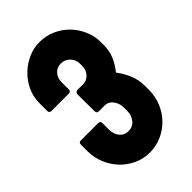

<svg xmlns="http://www.w3.org/2000/svg" viewBox="-216 -789 882 882"><g transform="rotate(-45 225.0 -348.0)"><path d="M216 11Q176 11 140 -5.5Q104 -22 77 -50Q50 -78 34 -116Q18 -154 18 -196V-239Q18 -253 31 -253H144Q158 -253 158 -239V-196Q158 -167 174 -147.5Q190 -128 216 -128Q245 -128 261.5 -149Q278 -170 278 -196V-221Q278 -247 262.5 -268Q247 -289 222 -289H185Q171 -289 171 -303L170 -415Q173 -428 185 -428H222Q244 -428 261 -445.5Q278 -463 278 -491V-504Q278 -531 260 -549.5Q242 -568 216 -568Q190 -568 174 -549.5Q158 -531 158 -504V-458Q158 -444 144 -444H32Q18 -444 18 -458V-509Q18 -550 35 -586Q52 -622 80 -649Q108 -676 143.5 -691.5Q179 -707 216 -707Q257 -707 293.5 -691Q330 -675 357 -647.5Q384 -620 400 -583.5Q416 -547 416 -507V-492Q416 -450 402.5 -419Q389 -388 366 -359Q389 -329 403 -294.5Q417 -260 417 -224V-196Q417 -153 401 -115Q385 -77 357.5 -49Q330 -21 293.5 -5Q257 11 216 11Z"/></g></svg>

Font: AL Dynamic
Style: Bold
Weight: 700
Version: Version 1.000; ttfautohint (v1.8.2) -l 8 -r 50 -G 200 -x 14 